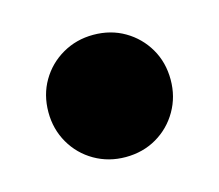

<svg xmlns="http://www.w3.org/2000/svg" viewBox="-49 -279 398 349"><g transform="rotate(-15 150.0 -105.0)"><path d="M150 10.4Q118 10.4 91.7 -4.8Q65.4 -20 50.2 -46.3Q35 -72.6 35 -104.6Q35 -137.2 50.2 -163.2Q65.4 -189.2 91.7 -204.4Q118 -219.6 150 -219.6Q182.6 -219.6 208.6 -204.4Q234.6 -189.2 249.8 -163.2Q265 -137.2 265 -104.6Q265 -72.6 249.8 -46.3Q234.6 -20 208.6 -4.8Q182.6 10.4 150 10.4Z"/></g></svg>

Font: Unbounded
Style: Regular
Weight: 400
Designer: Luke Prowse, Jean-Baptiste Morizot, Fátima Lázaro, Florian Runge
Foundry: NaN
Version: Version 1.701;gftools[0.9.28.dev5+ged2979d]